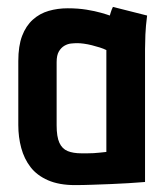

<svg xmlns="http://www.w3.org/2000/svg" viewBox="-20 -532 483 556"><path d="M406 -487 307 -512Q303 -504 300.5 -495.5Q298 -487 298 -487Q290 -490 272.5 -495Q255 -500 230.5 -504Q206 -508 176 -508Q147 -508 121 -500.5Q95 -493 75 -475Q55 -457 44 -428Q33 -399 33 -355V-170Q33 -135 41.5 -103.5Q50 -72 68.5 -48Q87 -24 119 -10Q151 4 197 4Q220 4 247 3Q274 2 301.5 1Q329 0 351 -1.5Q373 -3 386.5 -4Q400 -5 400 -5V-390Q400 -407 401 -431.5Q402 -456 406 -487ZM144 -169V-352Q144 -372 150.5 -383Q157 -394 166.5 -399.5Q176 -405 186 -406Q196 -407 204 -407Q212 -407 223 -405.5Q234 -404 246 -401Q258 -398 269 -394.5Q280 -391 288 -387V-92Q278 -91 269 -90Q260 -89 251 -88.5Q242 -88 233 -88Q224 -88 216 -88Q192 -88 176 -94.5Q160 -101 152 -118.5Q144 -136 144 -169Z"/></svg>

Font: Advent Pro
Style: Bold
Weight: 700
Designer: VivaRado, Andreas Kalpakidis
Foundry: VivaRado, Andreas Kalpakidis
Version: Version 3.000